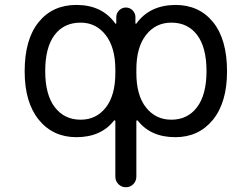

<svg xmlns="http://www.w3.org/2000/svg" viewBox="-20 -578 1040 794"><path d="M313.5 -83Q377.9 -83 417.5 -133.3Q457 -183.6 457 -276.4V-290Q457 -381.8 417 -433.1Q377 -484.4 313.5 -484.4Q244.1 -484.4 205.6 -433.1Q167 -381.8 167 -284.2Q167 -186.5 206.5 -134.8Q246.1 -83 313.5 -83ZM688.5 -484.4Q624 -484.4 584 -433.6Q543.9 -382.8 543.9 -290V-276.4Q543.9 -183.6 584 -133.3Q624 -83 688.5 -83Q755.9 -83 794.9 -134.8Q834 -186.5 834 -284.2Q834 -381.8 795.4 -433.1Q756.8 -484.4 688.5 -484.4ZM543.9 152.3Q543.9 170.9 531.2 183.6Q518.6 196.3 500.5 196.3Q482.4 196.3 469.7 183.6Q457 170.9 457 152.3V-77.1Q457 -79.1 455.1 -80.1Q453.1 -81.1 451.2 -79.1Q397.5 -10.7 295.9 -10.7Q199.2 -10.7 140.6 -82.5Q82 -154.3 82 -283.2Q82 -415 139.6 -486.3Q197.3 -557.6 295.9 -557.6Q402.3 -557.6 457 -480.5Q458 -479.5 459.5 -480Q460.9 -480.5 460.9 -482.4V-507.8Q460.9 -523.4 472.7 -535.2Q484.4 -546.9 500.5 -546.9Q516.6 -546.9 528.3 -535.2Q540 -523.4 540 -507.8V-482.4Q540 -480.5 541.5 -480Q543 -479.5 543.9 -480.5Q598.6 -556.6 705.1 -557.6Q803.7 -557.6 861.3 -486.3Q918.9 -415 918.9 -283.2Q918.9 -154.3 860.4 -82.5Q801.8 -10.7 705.1 -10.7Q603.5 -10.7 549.8 -79.1Q547.9 -81.1 545.9 -80.1Q543.9 -79.1 543.9 -77.1Z"/></svg>

Font: Rounded-X Mgen+ 2m regular
Style: Regular
Weight: 400
Designer: [Source Han Sans]
Ryoko NISHIZUKA  (kana & ideographs); Paul D. Hunt (Latin, Greek & Cyrillic); Wenlong ZHANG  (bopomofo
Version: Version 1.059.20150602